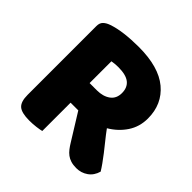

<svg xmlns="http://www.w3.org/2000/svg" viewBox="-163 -774 935 935"><g transform="rotate(45 304.5 -306.5)"><path d="M561 -408Q561 -351 531.5 -306.5Q502 -262 453 -233Q472 -207 491.5 -183Q511 -159 528 -137Q545 -115 558.5 -96Q572 -77 581 -62Q571 -27 544.5 -8.5Q518 10 485 10Q463 10 447 5Q431 0 419 -9Q407 -18 397 -31Q387 -44 378 -59L293 -196H240V-1Q229 2 206 5Q183 8 159 8Q106 8 85.5 -10Q65 -28 65 -75V-549Q65 -570 76.5 -581.5Q88 -593 108 -600Q142 -612 187 -617.5Q232 -623 283 -623Q421 -623 491 -564.5Q561 -506 561 -408ZM288 -329Q330 -329 357 -348.5Q384 -368 384 -406Q384 -444 359.5 -463.5Q335 -483 282 -483Q270 -483 259.5 -482Q249 -481 238 -479V-329Z"/></g></svg>

Font: Baloo Paaji 2 ExtraBold
Style: Regular
Weight: 800
Designer: Shuchita Grover, Noopur Datye and Ek Type
Foundry: Ek Type
Version: Version 1.640;hotconv 1.0.111;makeotfexe 2.5.65597; ttfautoh